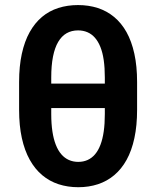

<svg xmlns="http://www.w3.org/2000/svg" viewBox="-20 -741 626 770"><path d="M293 -720.7Q335.4 -720.7 371.8 -709Q408.2 -697.3 437.5 -673.1Q466.8 -648.9 487.3 -612.3Q507.8 -575.7 518.8 -525.6Q529.8 -475.6 529.8 -412.1V-300.8Q529.8 -237.3 519 -187.3Q508.3 -137.2 487.8 -100.1Q467.3 -63 438.2 -38.6Q409.2 -14.2 372.8 -2.2Q336.4 9.8 293.9 9.8Q251.5 9.8 214.8 -2.2Q178.2 -14.2 149.2 -38.6Q120.1 -63 99.4 -100.1Q78.6 -137.2 67.6 -187.3Q56.6 -237.3 56.6 -300.8V-412.1Q56.6 -475.6 67.6 -525.6Q78.6 -575.7 99.1 -612.3Q119.6 -648.9 148.4 -673.1Q177.2 -697.3 213.9 -709Q250.5 -720.7 293 -720.7ZM293 -619.1Q267.1 -619.1 247.1 -607.7Q227.1 -596.2 213.4 -573Q199.7 -549.8 192.6 -514.2Q185.5 -478.5 185.5 -430.2V-405.8H400.4V-430.2Q400.4 -469.2 396 -499.8Q391.6 -530.3 382.6 -552.7Q373.5 -575.2 360.6 -589.8Q347.7 -604.5 330.6 -611.8Q313.5 -619.1 293 -619.1ZM293.9 -91.8Q314.5 -91.8 331.3 -99.4Q348.1 -106.9 361.1 -122.1Q374 -137.2 382.8 -160.2Q391.6 -183.1 396 -213.9Q400.4 -244.6 400.4 -283.7V-307.6H185.5V-283.7Q185.5 -244.6 190.2 -213.9Q194.8 -183.1 203.9 -160.2Q212.9 -137.2 226.1 -122.1Q239.3 -106.9 256.3 -99.4Q273.4 -91.8 293.9 -91.8Z"/></svg>

Font: Roboto SemiBold
Style: Regular
Weight: 600
Designer: Christian Robertson
Foundry: Google
Version: Version 3.009; 2024